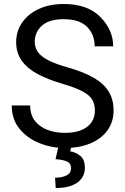

<svg xmlns="http://www.w3.org/2000/svg" viewBox="-20 -741 634 974"><path d="M461.4 -179.7Q461.4 -212.9 447.3 -236.3Q433.1 -259.8 396.2 -278.8Q359.4 -297.9 292.5 -317.4Q222.2 -337.9 170.4 -365.7Q118.7 -393.6 90.3 -432.9Q62 -472.2 62 -527.3Q62 -582.5 92 -626.2Q122.1 -669.9 176.3 -695.3Q230.5 -720.7 303.7 -720.7Q423.8 -720.7 489 -654.8Q554.2 -588.9 554.2 -505.9H460.4Q460.4 -565.4 421.9 -604.5Q383.3 -643.6 303.7 -643.6Q228.5 -643.6 192.4 -610.6Q156.2 -577.6 156.2 -528.3Q156.2 -498.5 173.3 -475.6Q190.4 -452.6 227.3 -434.1Q264.2 -415.5 322.8 -399.4Q403.3 -376.5 455.1 -346.7Q506.8 -316.9 531.5 -276.4Q556.2 -235.8 556.2 -180.7Q556.2 -123 525.4 -80.1Q494.6 -37.1 438.7 -13.7Q382.8 9.8 308.1 9.8Q242.2 9.8 180.7 -14.6Q119.1 -39.1 79.3 -87.2Q39.6 -135.3 39.6 -206.1H133.3Q133.3 -157.2 158 -126.7Q182.6 -96.2 222.7 -81.5Q262.7 -66.9 308.1 -66.9Q381.8 -66.9 421.6 -97.4Q461.4 -127.9 461.4 -179.7ZM276.9 0.5H341.8L335.9 26.4Q364.3 31.2 387.5 49.8Q410.6 68.4 410.6 110.8Q410.6 141.1 393.8 164.3Q377 187.5 344 200.2Q311 212.9 262.7 212.9L259.3 160.6Q293 160.6 316.7 149.4Q340.3 138.2 340.3 112.3Q340.3 88.4 321.5 79.1Q302.7 69.8 261.7 66.4Z"/></svg>

Font: RobotoDEMO
Style: Regular
Weight: 400
Designer: Christian Robertson
Foundry: Google
Version: Version 2.136